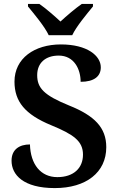

<svg xmlns="http://www.w3.org/2000/svg" viewBox="-20 -951 606 981"><path d="M229 -771H349C370 -816 424 -880 455 -918V-931H398C366 -909 319 -869 289 -841C259 -869 213 -909 181 -931H123V-918C154 -880 208 -816 229 -771ZM260 10C420 10 523 -70 523 -199C523 -299 463 -360 333 -412C205 -464 170 -501 170 -567C170 -630 213 -667 280 -667C359 -667 392 -597 392 -533C461 -533 495 -561 495 -607C495 -666 426 -724 291 -724C156 -724 54 -653 54 -534C54 -432 108 -366 242 -311C356 -264 404 -230 404 -161C404 -92 356 -46 273 -46C188 -46 136 -111 133 -213C80 -213 39 -188 39 -130C39 -58 99 10 260 10Z"/></svg>

Font: Noto Serif Gurmukhi SemiBold
Style: Regular
Weight: 600
Designer: Vaibhav Singh and the Monotype Design Team
Foundry: Monotype Imaging Inc.
Version: Version 2.004